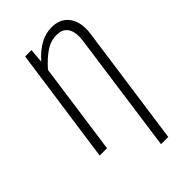

<svg xmlns="http://www.w3.org/2000/svg" viewBox="-265 -785 1071 1071"><g transform="rotate(-45 270.5 -249.5)"><path d="M497 -553Q497 -535 494 -515L394 197H337L436 -515Q439 -535 439 -551Q439 -597 418 -621.5Q397 -646 356 -646Q309 -646 268 -618.5Q227 -591 184 -542L108 0H50L147 -685H197L190 -601Q274 -696 365 -696Q429 -696 463 -657Q497 -618 497 -553Z"/></g></svg>

Font: Fira Sans Extra Condensed Light
Style: Italic
Weight: 300
Width: 3
Italic angle: -8°
Designer: Carrois Corporate & Edenspiekermann AG
Foundry: Carrois Corporate GbR & Edenspiekermann AG
Version: Version 4.203